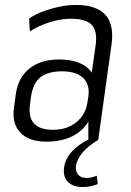

<svg xmlns="http://www.w3.org/2000/svg" viewBox="-20 -567 529 778"><path d="M338 -175 368 -387Q375 -442 351.5 -466.5Q328 -491 269 -491Q227 -491 183 -477.5Q139 -464 101 -440L98 -492Q123 -509 155.5 -521Q188 -533 222 -540Q256 -547 287 -547Q371 -547 407 -507Q443 -467 432 -387L378 0H338ZM168 7Q97 7 62 -30Q27 -67 37 -134L44 -185Q53 -252 99 -289Q145 -326 218 -326Q297 -326 336.5 -290.5Q376 -255 366 -188L359 -136Q349 -68 298.5 -30.5Q248 7 168 7ZM195 -41Q251 -41 289 -71.5Q327 -102 334 -151L338 -175Q345 -224 317 -251Q289 -278 231 -278Q175 -278 144 -254Q113 -230 105 -171L102 -148Q94 -93 117.5 -67Q141 -41 195 -41ZM316 191Q276 191 255 170Q234 149 240 109Q245 76 272 46.5Q299 17 343 -4L378 0Q338 24 315.5 50Q293 76 288 104Q285 127 296.5 140.5Q308 154 330 154Q351 154 372 145L376 179Q363 184 347.5 187.5Q332 191 316 191Z"/></svg>

Font: Pathway Extreme SemiCondensed ExtraLight
Style: Italic
Weight: 250
Width: 4
Italic angle: -8°
Version: Version 1.001;gftools[0.9.26]